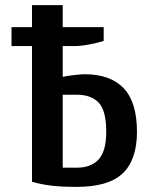

<svg xmlns="http://www.w3.org/2000/svg" viewBox="-20 -720 590 750"><path d="M25 -540V-614H385V-560Q363 -553 329.5 -546.5Q296 -540 270 -540ZM280 10Q224 10 183.5 5.5Q143 1 105 -10V-700H225V-420Q244 -424 271.5 -427Q299 -430 310 -430Q411 -430 463 -375.5Q515 -321 515 -205Q515 -96 459.5 -43Q404 10 280 10ZM225 -65H280Q336 -65 365.5 -97.5Q395 -130 395 -205Q395 -288 365.5 -319Q336 -350 280 -350H225Z"/></svg>

Font: Cuprum
Style: Regular
Weight: 400
Designer: Jovanny Lemonad
Foundry: Jovanny Lemonad
Version: Version 3.000